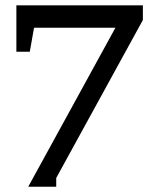

<svg xmlns="http://www.w3.org/2000/svg" viewBox="-20 -691 603 727"><path d="M192.9 -17.1V16.1H86.9L417 -585.9H108.9L92.8 -495.1H42V-670.9H521V-615.2Z"/></svg>

Font: Charis SIL Viet
Style: Regular
Weight: 400
Foundry: SIL International
Version: Version 5.000